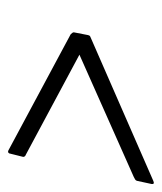

<svg xmlns="http://www.w3.org/2000/svg" viewBox="18 -544 405 481"><g transform="rotate(90 220.5 -303.5)"><path d="M355 -123 66 -278Q64 -280 62.5 -282Q61 -284 61 -286L68 -322Q69 -326 71.5 -327Q74 -328 76 -329L433 -485Q442 -489 441 -481L433 -444Q432 -441 429.5 -439.5Q427 -438 423 -436L117 -300L367 -166Q373 -164 373 -159L365 -127Q365 -124 362.5 -122Q360 -120 355 -123Z"/></g></svg>

Font: Glory Thin Light
Style: Italic
Weight: 300
Italic angle: -12°
Version: Version 1.011